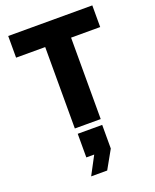

<svg xmlns="http://www.w3.org/2000/svg" viewBox="-189 -839 1038 1283"><g transform="rotate(-20 330.0 -197.5)"><path d="M629 -733H31V-579H238V0H422V-579H629ZM231 338H345L418 208V40H244V208H300Z"/></g></svg>

Font: Kreadon Extra Bold
Style: Regular
Weight: 800
Designer: kohakuno
Foundry: StudioGnu
Version: Version 1.000;Glyphs 3.1.2 (3151)